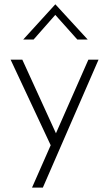

<svg xmlns="http://www.w3.org/2000/svg" viewBox="-20 -661 494 869"><path d="M125 188 380 -391H426L174 188ZM213 4 28 -391H81L250 -21ZM330 -482 221 -604 242 -607 132 -482H85L230 -641H231L377 -482Z"/></svg>

Font: Josefin Sans Thin Light
Style: Regular
Weight: 300
Version: Version 2.000